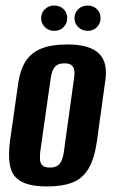

<svg xmlns="http://www.w3.org/2000/svg" viewBox="-20 -663 411 691"><path d="M150 8Q109 8 80.5 0Q52 -8 35.5 -26Q19 -44 14.5 -75.5Q10 -107 16 -156L46 -366Q53 -413 73 -443.5Q93 -474 129.5 -488.5Q166 -503 222 -503Q264 -503 292.5 -494.5Q321 -486 337.5 -469Q354 -452 359 -426.5Q364 -401 358 -366L329 -156Q320 -92 298.5 -56Q277 -20 240.5 -6Q204 8 150 8ZM160 -60Q178 -60 188 -67.5Q198 -75 203 -88Q208 -101 210 -118L246 -378Q249 -395 247.5 -408Q246 -421 238 -428Q230 -435 212 -435Q194 -435 184 -428Q174 -421 169 -408Q164 -395 162 -378L125 -118Q123 -101 124 -88Q125 -75 133 -67.5Q141 -60 160 -60ZM175 -552Q155 -552 141.5 -565.5Q128 -579 128 -598Q128 -617 141.5 -630Q155 -643 175 -643Q196 -643 209 -630Q222 -617 222 -598Q222 -579 209 -565.5Q196 -552 175 -552ZM296 -552Q275 -552 261.5 -565.5Q248 -579 248 -598Q248 -617 261.5 -630Q275 -643 296 -643Q316 -643 329 -630Q342 -617 342 -598Q342 -579 329 -565.5Q316 -552 296 -552Z"/></svg>

Font: Alumni Sans
Style: Bold Italic
Weight: 700
Italic angle: -8°
Designer: Robert E. Leuschke
Foundry: Robert E. Leuschke
Version: Version 1.016